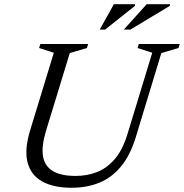

<svg xmlns="http://www.w3.org/2000/svg" viewBox="-20 -878 870 908"><path d="M197 -257Q176 -187.5 183.2 -140.5Q190.5 -93.5 228.8 -69.8Q267 -46 338 -46Q391.5 -46 438.5 -64.2Q485.5 -82.5 522.8 -125.8Q560 -169 583 -244.5L700 -628.5L630.5 -651L636.5 -670H830L824 -651L743 -627L623 -232Q597 -145.5 553.2 -92Q509.5 -38.5 450.2 -14.2Q391 10 318.5 10Q234 10 180.2 -19.5Q126.5 -49 110.5 -109.2Q94.5 -169.5 122.5 -261.5L234.5 -628.5L165 -651L171 -670H397L391 -651L310 -627ZM565.5 -738 673.5 -858H783.5V-850.5L596.5 -738ZM451.5 -738 518.5 -858H618.5V-850.5L477 -738Z"/></svg>

Font: Newsreader 18pt
Style: Italic
Weight: 400
Italic angle: -17°
Version: Version 1.003